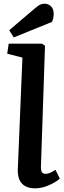

<svg xmlns="http://www.w3.org/2000/svg" viewBox="-20 -1003 343 1037"><path d="M169.9 -959Q186 -972.7 196.5 -977.8Q207 -982.9 220.2 -982.9Q241.2 -982.9 255.6 -968.8Q270 -954.6 270 -929.2Q270 -906.2 261.2 -884.8L54.2 -800.8L29.8 -839.8ZM101.1 -691.9 19 -712.9 26.9 -767.1H207L223.1 -755.9L201.2 -106Q200.2 -84.5 205.8 -74.2Q211.4 -64 227.1 -64Q247.1 -64 279.8 -85.9L303.2 -38.1Q283.7 -20.5 245.6 -3.2Q207.5 14.2 169.9 14.2Q122.6 14.2 98.4 -11.7Q74.2 -37.6 76.2 -89.8Z"/></svg>

Font: Literata Book
Style: Bold Italic
Weight: 700
Italic angle: -3°
Designer: Latin by Veronika Burian and Jose Scaglione. Greek by Irene Vlachou. Cyrillic by Vera Evstafieva
Foundry: TypeTogether
Version: Version 1.003;PS 001.003;hotconv 1.0.88;makeotf.lib2.5.64775